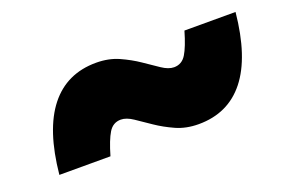

<svg xmlns="http://www.w3.org/2000/svg" viewBox="-46 -563 674 459"><g transform="rotate(-20 291.0 -334.0)"><path d="M398 -223Q366 -223 340.5 -234.5Q315 -246 294.5 -260Q274 -274 257 -285.5Q240 -297 226 -297Q206 -297 195 -279Q184 -261 173 -223H43Q54 -334 98 -389.5Q142 -445 217 -445Q249 -445 274.5 -433.5Q300 -422 320.5 -408Q341 -394 358 -382.5Q375 -371 389 -371Q409 -371 420 -389Q431 -407 442 -445H572Q561 -334 517 -278.5Q473 -223 398 -223Z"/></g></svg>

Font: Celebes Black
Style: Italic
Weight: 900
Italic angle: -10°
Designer: Anugrah Pasau
Foundry: Lafontype
Version: Version 1.000; ttfautohint (v1.8.4)